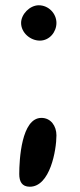

<svg xmlns="http://www.w3.org/2000/svg" viewBox="-20 -554 302 728"><path d="M53 106C53 134 63 154 93 154C170 154 194 15 194 -41C194 -76 173 -107 137 -107C61 -107 53 52 53 106ZM60 -467C60 -430 95 -400 131 -400C168 -400 194 -433 194 -467C194 -503 164 -534 127 -534C93 -534 60 -500 60 -467Z"/></svg>

Font: Asimov Print
Style: Regular
Weight: 500
Designer: Google
Version: Version 2.000980: 2014